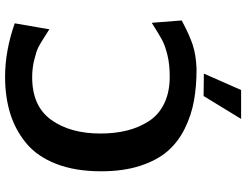

<svg xmlns="http://www.w3.org/2000/svg" viewBox="-124 -630 946 737"><g transform="rotate(-90 348.5 -262.0)"><path d="M59 -346Q59 -446 87.5 -519Q116 -592 167 -634Q218 -676 281.5 -695.5Q345 -715 422 -715Q521 -715 627 -678L604 -545Q601 -547 573.5 -564.5Q546 -582 532.5 -588.5Q519 -595 487 -603Q455 -611 420 -611Q309 -611 256.5 -538Q204 -465 204 -349Q204 -293 215.5 -247Q227 -201 251.5 -163Q276 -125 319.5 -104Q363 -83 422 -83Q470 -83 506 -92Q542 -101 562.5 -112Q583 -123 629 -152L638 -37Q582 -7 543.5 5.5Q505 18 452 20Q385 20 329.5 10Q274 0 222.5 -25.5Q171 -51 136 -91.5Q101 -132 80 -196.5Q59 -261 59 -346ZM260 191 348 47Q362 47 391 47.5Q420 48 434 48L371 191Z"/></g></svg>

Font: Coval
Style: ExtraBold
Weight: 800
Foundry: Context Ltd
Version: Version 001.000